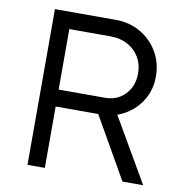

<svg xmlns="http://www.w3.org/2000/svg" viewBox="-79 -775 818 850"><g transform="rotate(10 330.0 -350.0)"><path d="M100 0V-700H374Q435 -700 484.5 -671.5Q534 -643 563 -594Q592 -545 592 -483Q592 -425 564 -378Q536 -331 488 -303.5Q440 -276 380 -276H178V0ZM527 0 351 -308 426 -334 620 0ZM178 -352H387Q424 -352 452 -369Q480 -386 496 -415.5Q512 -445 512 -483Q512 -524 493 -556Q474 -588 440.5 -606Q407 -624 364 -624H178Z"/></g></svg>

Font: Our Lexend Light
Style: Regular
Weight: 300
Designer: Bonnie Shaver-Troup, Thomas Jockin
Foundry: Lexend
Version: Version 1.007